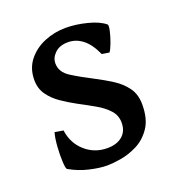

<svg xmlns="http://www.w3.org/2000/svg" viewBox="-92 -520 565 611"><g transform="rotate(-20 190.0 -214.5)"><path d="M341.3 -130.9Q341.3 -82 321.5 -53Q301.8 -23.9 272.9 -9.5Q244.1 4.9 215.8 9.3Q187.5 13.7 170.9 13.7Q145 13.7 110.6 5.6Q76.2 -2.4 45.9 -20Q42 -22.5 40.8 -45.4Q39.6 -68.4 41.5 -96.9Q43.5 -125.5 48.8 -143.6L77.6 -138.7Q83.5 -94.2 115 -66.2Q146.5 -38.1 189.9 -38.1Q222.2 -38.1 241 -54.2Q259.8 -70.3 259.8 -99.1Q259.8 -124 243.4 -141.8Q227.1 -159.7 201.4 -174.3Q175.8 -189 147.9 -203.6Q122.6 -217.3 98.9 -233.4Q75.2 -249.5 60.1 -270.8Q44.9 -292 44.9 -321.3Q44.9 -359.9 66.4 -387.2Q87.9 -414.6 122.3 -429Q156.7 -443.4 195.3 -443.4Q229.5 -443.4 267.1 -433.8Q304.7 -424.3 324.7 -407.7Q328.1 -404.3 324.2 -386.5Q320.3 -368.7 313 -349.1Q305.7 -329.6 299.8 -321.8L274.9 -325.7Q258.3 -362.8 235.8 -380.4Q213.4 -397.9 186.5 -397.9Q158.2 -397.9 142.1 -382.6Q126 -367.2 126 -348.1Q126 -318.4 155.5 -299.6Q185.1 -280.8 229 -258.3Q255.4 -244.6 281.2 -228.3Q307.1 -211.9 324.2 -188.7Q341.3 -165.5 341.3 -130.9Z"/></g></svg>

Font: Namdhinggo Medium
Style: Regular
Weight: 500
Designer: Victor Gaultney
Foundry: SIL International
Version: Version 3.001